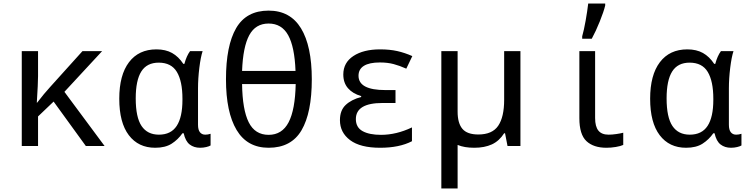

<svg xmlns="http://www.w3.org/2000/svg" viewBox="-20 -825 4240 1085"><path d="M103 -536H195V-395Q195 -355 188 -245H190Q229 -296 263 -333L446 -536H557L344 -306L571 0H465L283 -251L195 -167V0H103Z M654 -267Q654 -401 709 -473.5Q764 -546 864 -546Q916 -546 952.5 -525.5Q989 -505 1016 -464H1022Q1034 -509 1054 -536H1125Q1114 -503 1106.5 -442Q1099 -381 1099 -326V-120Q1099 -91 1110 -77.5Q1121 -64 1140 -64Q1155 -64 1170 -69V-3Q1162 2 1145.5 6Q1129 10 1111 10Q1076 10 1052 -8.5Q1028 -27 1018 -72H1011Q986 -36 950 -13Q914 10 857 10Q762 10 708 -61Q654 -132 654 -267ZM1011 -261V-267Q1011 -366 979.5 -418.5Q948 -471 877 -471Q810 -471 778.5 -421Q747 -371 747 -269Q747 -162 780 -113Q813 -64 878 -64Q946 -64 978.5 -113.5Q1011 -163 1011 -261Z M1257 -377Q1257 -567 1314.5 -666Q1372 -765 1498 -765Q1620 -765 1681 -665Q1742 -565 1742 -377Q1742 -188 1684 -89Q1626 10 1498 10Q1377 10 1317 -90.5Q1257 -191 1257 -377ZM1650 -424Q1645 -560 1608.5 -626Q1572 -692 1498 -692Q1424 -692 1388.5 -626Q1353 -560 1348 -424ZM1651 -350H1348Q1350 -205 1385.5 -134Q1421 -63 1498 -63Q1574 -63 1611 -134Q1648 -205 1651 -350Z M1901 -146Q1901 -201 1933 -231.5Q1965 -262 2021 -277V-282Q1973 -296 1946.5 -326.5Q1920 -357 1920 -404Q1920 -471 1977 -508.5Q2034 -546 2128 -546Q2182 -546 2224.5 -536.5Q2267 -527 2310 -508L2276 -437Q2238 -454 2204 -463Q2170 -472 2127 -472Q2067 -472 2036.5 -453Q2006 -434 2006 -397Q2006 -316 2158 -316H2215V-243H2142Q1991 -243 1991 -152Q1991 -105 2029 -84Q2067 -63 2133 -63Q2220 -63 2308 -105V-27Q2237 10 2128 10Q2016 10 1958.5 -33Q1901 -76 1901 -146Z M2921 -536V0H2848L2834 -72H2829Q2801 -28 2759.5 -9Q2718 10 2660 10Q2604 10 2566 -6V240H2474V-268V-536H2566V-194Q2566 -129 2593 -97Q2620 -65 2683 -65Q2762 -65 2795.5 -114.5Q2829 -164 2829 -261V-536Z M3254 -157V-536H3343V-158Q3343 -110 3361.5 -87Q3380 -64 3419 -64Q3439 -64 3463 -67.5Q3487 -71 3502 -75V-6Q3487 1 3460 5.5Q3433 10 3407 10Q3334 10 3294 -27.5Q3254 -65 3254 -157ZM3270 -620Q3280 -655 3289.5 -708.5Q3299 -762 3304 -805H3400V-794Q3392 -760 3369.5 -704Q3347 -648 3324 -606H3270Z M3654 -267Q3654 -401 3709 -473.5Q3764 -546 3864 -546Q3916 -546 3952.5 -525.5Q3989 -505 4016 -464H4022Q4034 -509 4054 -536H4125Q4114 -503 4106.5 -442Q4099 -381 4099 -326V-120Q4099 -91 4110 -77.5Q4121 -64 4140 -64Q4155 -64 4170 -69V-3Q4162 2 4145.5 6Q4129 10 4111 10Q4076 10 4052 -8.5Q4028 -27 4018 -72H4011Q3986 -36 3950 -13Q3914 10 3857 10Q3762 10 3708 -61Q3654 -132 3654 -267ZM4011 -261V-267Q4011 -366 3979.5 -418.5Q3948 -471 3877 -471Q3810 -471 3778.5 -421Q3747 -371 3747 -269Q3747 -162 3780 -113Q3813 -64 3878 -64Q3946 -64 3978.5 -113.5Q4011 -163 4011 -261Z"/></svg>

Font: Noto Sans Mono UI
Style: Regular
Weight: 400
Monospace: yes
Designer: Monotype Design team
Foundry: Monotype Imaging Inc.
Version: Version 1.000